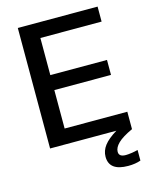

<svg xmlns="http://www.w3.org/2000/svg" viewBox="-138 -830 905 1139"><g transform="rotate(-15 314.5 -260.0)"><path d="M84 -740H574V-648H198V-420H546V-328H198V-92H583V15Q520 44 493 70.5Q466 97 466 123Q466 154 508 154Q522 154 543 151Q564 148 583 143V208Q550 220 506 220Q389 220 389 133Q389 96 413 64.5Q437 33 491 0H84Z"/></g></svg>

Font: EncodeSans
Style: Medium
Weight: 500
Designer: Pablo Impallari, Andres Torresi
Foundry: Pablo Impallari, Andres Torresi
Version: Version 1.000; ttfautohint (v1.4.1)